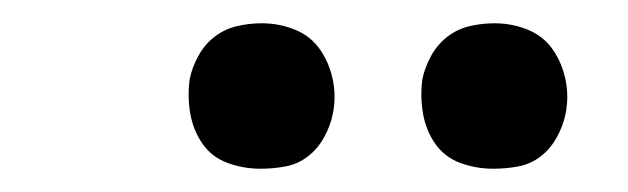

<svg xmlns="http://www.w3.org/2000/svg" viewBox="-20 -753 540 165"><path d="M404 -608Q389 -608 375.5 -613Q362 -618 354 -629.5Q346 -641 343.5 -655.5Q341 -670 343 -685Q345 -695 350.5 -705Q356 -715 364.5 -721.5Q373 -728 383.5 -730.5Q394 -733 405 -733Q420 -733 433.5 -727.5Q447 -722 455 -710.5Q463 -699 466 -684.5Q469 -670 466 -655Q464 -645 458.5 -635Q453 -625 444.5 -618.5Q436 -612 425.5 -610Q415 -608 404 -608ZM204 -608Q189 -608 175.5 -613Q162 -618 154 -629.5Q146 -641 143.5 -655.5Q141 -670 143 -685Q145 -695 150.5 -705Q156 -715 164.5 -721.5Q173 -728 183.5 -730.5Q194 -733 205 -733Q220 -733 233.5 -727.5Q247 -722 255 -710.5Q263 -699 266 -684.5Q269 -670 266 -655Q264 -645 258.5 -635Q253 -625 244.5 -618.5Q236 -612 225.5 -610Q215 -608 204 -608Z"/></svg>

Font: Iosevka Curly
Style: Italic
Weight: 400
Italic angle: -9°
Monospace: yes
Designer: Belleve Invis
Foundry: Belleve Invis
Version: Version 22.1.2; ttfautohint (v1.8.4)